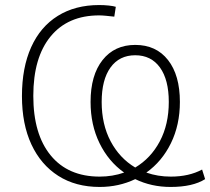

<svg xmlns="http://www.w3.org/2000/svg" viewBox="-20 -733 833 761"><path d="M375 8Q280 8 211 -36Q142 -80 104.5 -160.5Q67 -241 67 -352Q67 -465 103.5 -546Q140 -627 209 -670Q278 -713 373 -713Q393 -713 411.5 -711Q430 -709 439 -706L433 -667Q415 -669 399.5 -670.5Q384 -672 373 -672Q249 -672 180.5 -588.5Q112 -505 112 -353Q112 -201 181 -117Q250 -33 375 -33Q426 -33 472 -49Q410 -93 374.5 -165.5Q339 -238 339 -329Q339 -435 386.5 -495Q434 -555 516 -555Q599 -555 646 -495Q693 -435 693 -329Q693 -238 657.5 -165.5Q622 -93 560 -49Q605 -33 657 -33Q729 -33 781 -61L793 -23Q744 8 656 8Q580 8 516 -23Q451 8 375 8ZM383 -329Q383 -240 418.5 -173Q454 -106 516 -69Q578 -106 613.5 -173Q649 -240 649 -329Q649 -417 614 -465.5Q579 -514 516 -514Q453 -514 418 -465.5Q383 -417 383 -329Z"/></svg>

Font: Nunito Sans ExtraLight
Style: Regular
Weight: 200
Designer: Vernon Adams
Foundry: Vernon Adams
Version: Version 3.006; ttfautohint (v1.8.3)